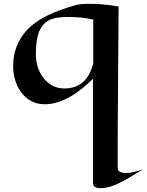

<svg xmlns="http://www.w3.org/2000/svg" viewBox="-20 -541 770 1007"><path d="M730 347.2Q701.2 363.8 673.6 381.1Q646 398.4 618.4 412.8Q590.8 427.2 562.7 436.5Q534.7 445.8 505.9 445.8Q490.2 445.8 479 439.9Q467.8 434.1 467.8 418.9V-127.9Q440.9 -101.1 410.6 -76.7Q380.4 -52.2 348.1 -33.9Q315.9 -15.6 282.2 -4.9Q248.5 5.9 214.8 5.9Q173.8 5.9 142.8 -11.5Q111.8 -28.8 91.1 -56.9Q70.3 -85 59.6 -120.1Q48.8 -155.3 48.8 -190.9Q48.8 -241.7 62 -282.2Q75.2 -322.8 98.4 -355.2Q121.6 -387.7 153.3 -412.6Q185.1 -437.5 222.2 -456.5Q259.3 -475.6 300.5 -490Q341.8 -504.4 383.8 -516.1Q391.1 -517.1 401.4 -518.6Q410.2 -519.5 423.1 -520.3Q436 -521 453.1 -521Q480 -521 517.3 -518.1Q554.7 -515.1 602.1 -506.8Q601.1 -380.9 600.3 -279.3Q599.6 -177.7 599.1 -96.4Q598.6 -15.1 598.1 46.6Q597.7 108.4 597.4 154.5Q597.2 200.7 597.2 232.7Q597.2 264.6 597.2 285.2V339.8Q597.2 354 609.1 360.1Q621.1 366.2 639.2 366.2Q660.2 366.2 684.8 360.4Q709.5 354.5 730 347.2ZM469.2 -438Q439 -445.8 404.1 -449Q369.1 -452.1 336.9 -452.1Q294.4 -452.1 262.7 -444.3Q231 -436.5 210 -415Q189 -393.6 178.5 -355Q168 -316.4 168 -254.9Q168 -221.2 178.2 -189.2Q188.5 -157.2 207.8 -132.3Q227.1 -107.4 254.6 -92.3Q282.2 -77.1 316.9 -77.1Q351.6 -77.1 377.2 -87.4Q402.8 -97.7 420.9 -115.7Q439 -133.8 450.7 -157.7Q462.4 -181.6 469.2 -209Z"/></svg>

Font: Eagle Lake
Style: Regular
Weight: 400
Designer: Astigmatic (AOETI)
Foundry: Astigmatic (AOETI)
Version: Version 1.000